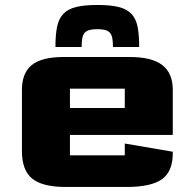

<svg xmlns="http://www.w3.org/2000/svg" viewBox="-20 -737 773 762"><path d="M67.1 -137V-381.5Q67.1 -447.1 106.2 -478.9Q145.4 -510.8 232.9 -510.8H494.6Q582.3 -510.8 624 -478.8Q665.7 -446.8 665.7 -380.5V-201.5H257.6V-120.6Q257.6 -120.6 257.6 -120.6Q257.6 -120.6 257.6 -120.6H475.2Q475.2 -120.6 475.2 -120.6Q475.2 -120.6 475.2 -120.6V-167.4L665.7 -134.8V-128.9Q665.7 -56.2 622.6 -25.6Q579.5 5 482.6 5H240.2Q148.8 5 107.9 -28Q67.1 -61 67.1 -137ZM257.6 -308.3H475.2V-385.2Q475.2 -385.2 475.2 -385.2Q475.2 -385.2 475.2 -385.2H257.6Q257.6 -385.2 257.6 -385.2Q257.6 -385.2 257.6 -385.2ZM200 -550.5Q200 -598.2 206.4 -630.1Q212.8 -662 230.8 -681.5Q248.9 -700.9 281.6 -709.1Q314.3 -717.3 366.7 -717.3Q419 -717.3 451.5 -709.1Q483.9 -700.9 502 -681.5Q520.1 -662 526.2 -630.1Q532.4 -598.2 532.4 -550.5H428.3Q428.3 -571.4 425.8 -585.1Q423.3 -598.7 416.4 -606.6Q409.5 -614.5 397.7 -617.9Q385.8 -621.2 366.7 -621.2Q347.1 -621.2 335 -617.9Q322.8 -614.5 315.9 -606.6Q309 -598.7 306.5 -585.1Q304 -571.4 304 -550.5Z"/></svg>

Font: Science Gothic
Style: Regular
Weight: 400
Designer: Thomas Phinney, Vassil Kateliev, Brandon Buerkle
Foundry: Font Detective LLC
Version: Version 1.018